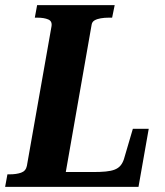

<svg xmlns="http://www.w3.org/2000/svg" viewBox="-42 -730 646 750"><path d="M406 -710 396 -661H383Q366 -661 351.5 -658.5Q337 -656 327.5 -650.5Q318 -645 316 -634L215 -58H321Q350 -58 371 -60Q392 -62 406 -67.5Q420 -73 428.5 -83Q437 -93 442 -108L477 -227H539L499 0H-22L-13 -49H-4Q22 -49 40.5 -55.5Q59 -62 63 -82L159 -626Q163 -647 146.5 -654Q130 -661 104 -661H94L103 -710Z"/></svg>

Font: Roboto Serif 72pt SemiCondensed SemiBold
Style: Italic
Weight: 600
Width: 4
Italic angle: -10°
Designer: Greg Gazdowicz
Foundry: Commercial Type
Version: Version 1.008